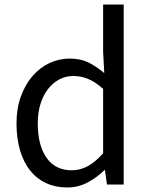

<svg xmlns="http://www.w3.org/2000/svg" viewBox="-20 -816 660 849"><path d="M277 13Q226 13 184.5 -6Q143 -25 114 -61Q85 -97 69 -150Q53 -203 53 -271Q53 -337 72.5 -390Q92 -443 124 -480Q156 -517 198.5 -537Q241 -557 288 -557Q336 -557 370.5 -540Q405 -523 441 -493L436 -587V-796H527V0H453L444 -64H442Q410 -32 368 -9.5Q326 13 277 13ZM297 -63Q335 -63 368.5 -81.5Q402 -100 436 -138V-423Q401 -454 369.5 -467Q338 -480 304 -480Q271 -480 242.5 -465Q214 -450 192.5 -422.5Q171 -395 159 -356.5Q147 -318 147 -272Q147 -173 186 -118Q225 -63 297 -63Z"/></svg>

Font: SpoqaHanSans-Regular
Style: Regular
Weight: 400
Designer: [Spoqa Han Sans] Dong-huui Kim \uAE40 \uB3D9 \uD718  Younghwa Kang \uAC15 \uC601 \uD654  [Noto Sans] Ryoko NISHIZUKA \u8
Foundry: Spoqa (http://www.spoqa-han-sans.com)
Version: Version 2.000